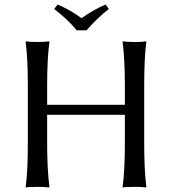

<svg xmlns="http://www.w3.org/2000/svg" viewBox="-20 -832 766 855"><path d="M321.8 -696.8Q284.7 -743.2 221.2 -792L236.8 -812Q295.9 -786.1 342.8 -751Q399.4 -790.5 450.2 -812L464.8 -792Q416 -754.9 365.2 -696.8ZM536.1 -444.8Q536.1 -569.8 525.9 -645L527.8 -647.9Q544.9 -645 579.1 -645Q594.7 -645 607.4 -645.5Q621.1 -646.5 626 -647.5L630.9 -647.9L631.8 -645Q622.1 -578.6 622.1 -444.8V-200.2Q622.1 -71.3 631.8 0L629.9 2.9Q613.3 0 579.1 0Q563.5 0 550.3 1Q537.1 1 532.2 2L526.9 2.9L525.9 0Q536.1 -71.3 536.1 -200.2V-320.8H189.9V-200.2Q189.9 -75.2 200.2 0L198.2 2.9Q181.2 0 147 0Q131.3 0 118.2 1Q105.5 1 100.6 2L95.2 2.9L94.2 0Q104 -67.9 104 -200.2V-444.8Q104 -573.7 94.2 -645L96.2 -647.9Q112.8 -645 147 -645Q162.6 -645 175.5 -645.8Q188.5 -646.5 193.8 -647.5L199.2 -647.9L200.2 -645Q189.9 -575.2 189.9 -444.8V-365.2H536.1Z"/></svg>

Font: Linux Biolinum
Style: Regular
Weight: 400
Designer: Philipp H. Poll
Foundry: Philipp H. Poll
Version: Version 0.6.4